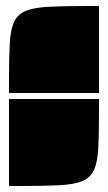

<svg xmlns="http://www.w3.org/2000/svg" viewBox="-20 -620 360 640"><path d="M310 -600V-310H10V-355Q10 -428 12.5 -474.5Q15 -521 27 -547Q39 -573 66.5 -584Q94 -595 143.5 -597.5Q193 -600 271 -600ZM10 0V-290H310V-245Q310 -172 307.5 -125.5Q305 -79 293 -53Q281 -27 253.5 -16Q226 -5 176.5 -2.5Q127 0 49 0Z"/></svg>

Font: Badeen Display
Style: Regular
Weight: 400
Version: Version 1.000; ttfautohint (v1.8.4.7-5d5b)